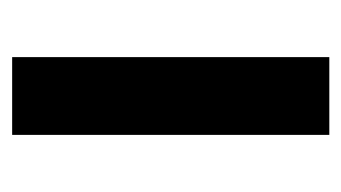

<svg xmlns="http://www.w3.org/2000/svg" viewBox="-143 -419 562 316"><g transform="rotate(90 138.0 -261.0)"><path d="M74 0V-522H202V0Z"/></g></svg>

Font: Plexus Sans SemiBold
Style: Regular
Weight: 600
Version: Version 2.001;PS 002.001;hotconv 1.0.70;makeotf.lib2.5.58329